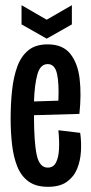

<svg xmlns="http://www.w3.org/2000/svg" viewBox="-20 -709 351 740"><path d="M165 11Q118 11 89.5 -10Q61 -31 46.5 -67.5Q32 -104 26.5 -151.5Q21 -199 21 -251Q21 -309 26.5 -360.5Q32 -412 46.5 -452Q61 -492 89 -515Q117 -538 164 -538Q222 -538 251 -501.5Q280 -465 287 -404.5Q294 -344 286 -270L111 -265V-263Q111 -161 121.5 -112Q132 -63 164 -63Q186 -63 196 -83Q206 -103 207.5 -135.5Q209 -168 205 -207L289 -197Q294 -163 292 -126.5Q290 -90 277.5 -59Q265 -28 238 -8.5Q211 11 165 11ZM164 -462Q135 -462 124 -422Q113 -382 111 -318L205 -321Q208 -389 199.5 -425.5Q191 -462 164 -462ZM63 -689 160 -633 257 -689V-615L160 -560L63 -615Z"/></svg>

Font: Bricolage Grotesque 48pt Condensed
Style: Regular
Weight: 400
Width: 3
Designer: Mathieu Triay
Foundry: Atelier Triay
Version: Version 1.000; ttfautohint (v1.8.4.7-5d5b);gftools[0.9.32]